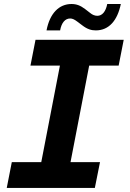

<svg xmlns="http://www.w3.org/2000/svg" viewBox="-20 -925 642 945"><path d="M209 -775.4H275.9C282.7 -813.5 300.8 -834 325.2 -834C335 -834 344.7 -830.6 360.8 -818.4L384.8 -800.3C409.7 -781.2 429.2 -775.4 451.7 -775.4C516.6 -775.4 558.1 -824.7 574.7 -905.3H507.8C500.5 -867.7 482.9 -847.2 459 -847.2C447.3 -847.2 434.6 -852.1 424.8 -860.4L398.9 -880.4C376 -897.9 356.4 -905.3 332 -905.3C270.5 -905.3 225.1 -859.4 209 -775.4ZM13.2 0H446.8L472.2 -127H327.1L418.9 -602.1H564L588.9 -729H154.8L129.9 -602.1H274.9L183.1 -127H38.1Z"/></svg>

Font: Hack
Style: Bold Oblique
Weight: 700
Italic angle: -12°
Monospace: yes
Designer: Christopher Simpkins
Foundry: Christopher Simpkins
Version: Version 2.010